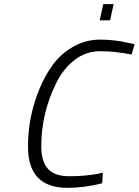

<svg xmlns="http://www.w3.org/2000/svg" viewBox="-20 -896 669 926"><path d="M305 10C357.7 10 413.7 2.7 473 -12L476 -63L453 -58C410.3 -50 364 -46 314 -46C267.3 -46 233.2 -57.8 211.5 -81.5C189.8 -105.2 179 -141.7 179 -191C179 -295.7 202.7 -396.3 250 -493C272 -539 301.3 -576.5 338 -605.5C374.7 -634.5 416.5 -649 463.5 -649C510.5 -649 561 -643.7 615 -633L629 -683L605 -688C557 -699.3 510 -705 464 -705C417.3 -705 374.2 -693.8 334.5 -671.5C294.8 -649.2 261.8 -620.2 235.5 -584.5C209.2 -548.8 186.7 -508 168 -462C132.7 -374.7 115 -283.7 115 -189C115 -56.3 178.3 10 305 10ZM461 -798H511L528 -876H478Z"/></svg>

Font: Titillium Web
Style: Light Italic
Weight: 300
Italic angle: -13°
Version: Version 1.001;PS 57.000;hotconv 1.0.70;makeotf.lib2.5.55311